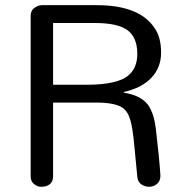

<svg xmlns="http://www.w3.org/2000/svg" viewBox="-20 -716 716 736"><path d="M97.5 -654.4Q97.5 -670.9 106.3 -681Q122.8 -696.2 140.5 -696.2H350.6Q517.7 -696.2 574.7 -605.1Q597.5 -570.9 597.5 -513.9Q597.5 -457 560.1 -417.7Q522.8 -378.5 454.4 -363.3V-360.8Q521.5 -350.6 549.4 -311.4Q570.9 -277.2 577.2 -224.1Q591.1 -106.3 594.9 -43Q594.9 -21.5 581.6 -10.8Q568.4 0 551.9 0Q535.4 0 521.5 -9.5Q507.6 -19 506.3 -39.2Q500 -98.7 496.2 -143.7Q492.4 -188.6 487.3 -220.3Q482.3 -251.9 474.1 -271.5Q465.8 -291.1 450.6 -302.5Q421.5 -322.8 348.1 -322.8H183.5V-40.5Q183.5 -11.4 157 -2.5Q148.1 0 136.1 0Q124.1 0 110.8 -10.1Q97.5 -20.3 97.5 -40.5ZM311.4 -391.1Q435.4 -391.1 475.9 -430.4Q506.3 -458.2 506.3 -510.1Q506.3 -584.8 451.9 -610.1Q413.9 -627.8 343 -627.8H183.5V-391.1Z"/></svg>

Font: Mandali
Style: Regular
Weight: 400
Designer: Purushoth Kumar Guthula
Foundry: Silikandhra, Hyderabad
Version: Version 1.0.5; ttfautohint (v1.2.25-373a) -l 7 -r 28 -G 50 -